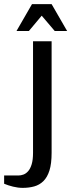

<svg xmlns="http://www.w3.org/2000/svg" viewBox="-80 -700 345 930"><path d="M170 40Q170 93 159.5 126Q149 159 130 177.5Q111 196 85.5 203Q60 210 30 210Q7 210 -17 204Q-41 198 -60 190V150H10Q21 150 33.5 145.5Q46 141 56.5 129Q67 117 73.5 95.5Q80 74 80 40V-500H170ZM0 -550 75 -680H170L245 -550H185L122 -624L60 -550Z"/></svg>

Font: Cuprum
Style: Regular
Weight: 400
Designer: Jovanny Lemonad
Foundry: Jovanny Lemonad
Version: Version 1.002